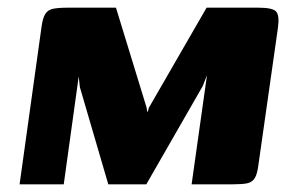

<svg xmlns="http://www.w3.org/2000/svg" viewBox="-20 -480 773 500"><path d="M31 0 88 -409Q91 -432 97.5 -443Q104 -454 117.5 -457Q131 -460 157 -460H282L362 -199L363 -189L365 -190L368 -200L518 -460H653Q690 -460 699 -450Q708 -440 704 -409L653 -51Q650 -26 643 -15.5Q636 -5 623 -2.5Q610 0 586 0H479L519 -284L508 -256L361 0H262L188 -253L185 -281L146 0Z"/></svg>

Font: Genos
Style: Bold Italic
Weight: 700
Italic angle: -8°
Version: Version 1.010